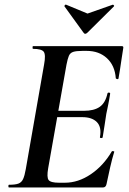

<svg xmlns="http://www.w3.org/2000/svg" viewBox="-20 -829 571 849"><path d="M20 0Q17 0 17 -6Q17 -12 20 -12Q47 -12 61 -17Q75 -22 82 -37Q89 -52 94 -81L175 -544Q183 -587 173.5 -600Q164 -613 126 -613Q124 -613 124 -619Q124 -625 126 -625H519Q527 -625 525 -616Q522 -597 518 -571Q514 -545 510.5 -521Q507 -497 504 -482Q503 -478 497.5 -479.5Q492 -481 492 -483Q488 -539 453 -571.5Q418 -604 363 -604H345Q317 -604 303.5 -599.5Q290 -595 284.5 -582Q279 -569 274 -543L193 -85Q186 -45 195 -33Q204 -21 241 -21H267Q326 -21 381.5 -58.5Q437 -96 474 -159Q476 -162 481.5 -160.5Q487 -159 485 -157Q476 -128 467 -88.5Q458 -49 451 -15Q448 0 435 0ZM434 -222Q433 -218 427 -218.5Q421 -219 422 -223Q430 -267 408.5 -289Q387 -311 344 -311H187L191 -339H351Q396 -339 421 -356.5Q446 -374 455 -415Q456 -420 462 -419.5Q468 -419 467 -414Q462 -382 458 -363.5Q454 -345 450 -325Q446 -300 442.5 -275.5Q439 -251 434 -222ZM349 -685 265 -801Q264 -803 267 -806.5Q270 -810 273 -808L367 -769L478 -808Q480 -809 483 -806Q486 -803 484 -801L367 -685Q356 -674 349 -685Z"/></svg>

Font: Cormorant Garamond Light
Style: Italic
Weight: 300
Italic angle: -10°
Designer: Christian Thalmann (Catharsis Fonts)
Foundry: Catharsis Fonts
Version: Version 4.001